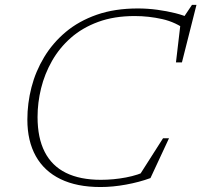

<svg xmlns="http://www.w3.org/2000/svg" viewBox="-20 -742 810 772"><path d="M572.5 -56.5 529 -19 635.5 -186H659.5L585 -26Q540 -9.5 486.8 0.2Q433.5 10 384 10Q289 10 223.5 -21.8Q158 -53.5 124 -114.2Q90 -175 90 -261Q90 -326.5 106.5 -390.8Q123 -455 157.5 -512.2Q192 -569.5 244.5 -613.5Q297 -657.5 369.2 -682.8Q441.5 -708 534 -708Q573 -708 612 -702.8Q651 -697.5 685 -689Q719 -680.5 743 -669L713.5 -665L752 -722.5H770L711.5 -491H687.5L708 -665.5L731.5 -619Q687 -653 632.5 -665.2Q578 -677.5 521.5 -677.5Q439 -677.5 375 -654Q311 -630.5 265 -590Q219 -549.5 189.2 -497.2Q159.5 -445 145.2 -387Q131 -329 131 -271.5Q131 -187.5 159.8 -131.2Q188.5 -75 245.2 -47Q302 -19 385.5 -19Q436.5 -19 486.5 -28.5Q536.5 -38 572.5 -56.5Z"/></svg>

Font: Newsreader 9pt ExtraLight
Style: Italic
Weight: 250
Italic angle: -17°
Designer: Hugues Gentile
Foundry: Production Type
Version: Version 1.003